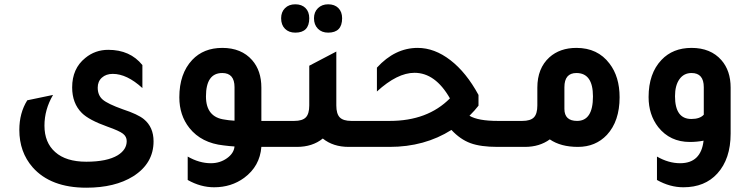

<svg xmlns="http://www.w3.org/2000/svg" viewBox="-20 -684 3502 894"><path d="M643 -274Q571 -340 505 -340Q474 -340 454.5 -322.5Q435 -305 435 -276Q435 -240 458.5 -220Q482 -200 552 -175Q622 -152 650 -129Q695 -92 695 -26Q695 77 600 137Q515 190 382 190Q216 190 132 95Q70 24 70 -79Q70 -158 107 -217L227 -242Q187 -174 187 -99Q187 -20 237 24Q287 69 382 69Q478 69 528 39Q570 13 570 -27Q570 -48 552.5 -61.5Q535 -75 481 -94Q394 -125 361 -158Q316 -203 316 -277Q316 -365 377 -414Q423 -452 484 -452Q586 -452 643 -381Z M1320 -121V0H1197Q1190 90 1117 144Q1057 188 977 188Q914 188 854 154V45Q908 76 962 76Q1004 76 1036.5 53Q1069 30 1072 -2Q1064 -3 1047 -4Q1030 -6 1021 -7Q918 -18 862 -88Q815 -147 815 -231Q815 -341 875 -405Q928 -461 1015 -461Q1104 -461 1154 -404Q1197 -355 1197 -276V-121ZM1072 -278Q1072 -344 1015 -344Q939 -344 939 -235Q939 -138 1027 -127Q1041 -124 1072 -122Z M1355 -532Q1325 -532 1307 -550Q1289 -568 1289 -599Q1289 -628 1307 -646Q1325 -664 1355 -664Q1385 -664 1402.5 -646.5Q1420 -629 1420 -599Q1420 -532 1355 -532ZM1508 -532Q1478 -532 1460 -550.5Q1442 -569 1442 -599Q1442 -628 1460.5 -646Q1479 -664 1508 -664Q1538 -664 1555.5 -646.5Q1573 -629 1573 -599Q1573 -532 1508 -532ZM1616 -121H1706V0H1604Q1531 0 1483 -39Q1435 0 1362 0H1260V-121H1350Q1388 -121 1404 -137.5Q1420 -154 1420 -193V-378L1546 -444V-193Q1546 -154 1562 -137.5Q1578 -121 1616 -121Z M2298 -121H2382V0H2297Q2218 0 2170.5 -17.5Q2123 -35 2082 -79Q1957 0 1794 0H1646V-121H1795Q1971 -121 2075 -226Q2007 -345 1910 -345Q1830 -345 1735 -258V-369Q1819 -461 1925 -461Q2003 -461 2077 -404Q2151 -347 2208 -242V-192Q2192 -171 2166 -145Q2206 -121 2298 -121Z M2482 -276Q2482 -366 2538 -417Q2587 -461 2664 -461Q2763 -461 2818 -388Q2865 -327 2865 -231Q2865 -120 2806 -56Q2753 0 2671 0Q2591 0 2540 -35Q2492 0 2424 0H2322V-121H2412Q2450 -121 2466 -137.5Q2482 -154 2482 -193ZM2608 -177Q2608 -121 2667 -121Q2741 -121 2741 -235Q2741 -344 2664 -344Q2608 -344 2608 -278Z M3256 -29Q3225 -23 3192 -23Q3100 -23 3045 -92Q3000 -150 3000 -232Q3000 -342 3060 -405Q3113 -461 3200 -461Q3289 -461 3339 -404Q3382 -355 3382 -276V-62Q3382 56 3320 124Q3262 188 3162 188Q3099 188 3039 154V45Q3093 76 3147 76Q3244 76 3256 -29ZM3257 -278Q3257 -344 3200 -344Q3164 -344 3143.5 -315Q3123 -286 3123 -236Q3123 -130 3199 -130Q3239 -130 3257 -150Z"/></svg>

Font: Space Grotesk SemiBold
Style: Regular
Weight: 600
Designer: Florian Karsten
Foundry: Florian Karsten
Version: Version 2.000